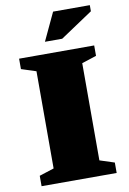

<svg xmlns="http://www.w3.org/2000/svg" viewBox="-99 -975 694 1035"><g transform="rotate(-10 248.0 -458.0)"><path d="M453.5 -57V0H42.5V-57L123 -83V-615L42.5 -641V-698H453.5V-641L373.5 -615V-83ZM195.5 -763.5 267 -916H468V-882.5L290 -763.5Z"/></g></svg>

Font: Newsreader 9pt ExtraBold
Style: Regular
Weight: 800
Designer: Hugues Gentile
Foundry: Production Type
Version: Version 1.003